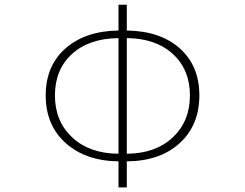

<svg xmlns="http://www.w3.org/2000/svg" viewBox="-20 -770 1040 814"><path d="M517.6 -608.4V-118.2Q639.6 -119.1 712.4 -187.5Q785.2 -255.9 785.2 -365.2Q785.2 -474.6 712.9 -541Q640.6 -607.4 517.6 -608.4ZM482.4 -118.2V-608.4Q358.4 -607.4 285.6 -541.5Q212.9 -475.6 212.9 -365.2Q212.9 -255.9 286.1 -187.5Q359.4 -119.1 482.4 -118.2ZM517.6 -750V-640.6Q659.2 -638.7 742.2 -564.9Q825.2 -491.2 825.2 -365.2Q825.2 -239.3 741.7 -163.1Q658.2 -86.9 517.6 -85.9V24.4H482.4V-85.9Q342.8 -87.9 258.3 -163.6Q173.8 -239.3 173.8 -365.2Q173.8 -491.2 257.8 -564.9Q341.8 -638.7 482.4 -640.6V-750Z"/></svg>

Font: GenEi Gothic M ExtraLight
Style: Regular
Weight: 200
Designer: o_tamon (Modified); [Source Han Sans]
Ryoko NISHIZUKA  (kana & ideographs); Paul D. Hunt (Latin, Greek & Cyrillic); Wenl
Version: Version 1.1a;Original Version 1.004